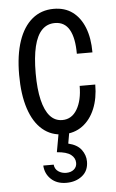

<svg xmlns="http://www.w3.org/2000/svg" viewBox="-53 -557 490 809"><g transform="rotate(-5 192.0 -152.5)"><path d="M200 10Q149 10 112 -21.5Q75 -53 55.5 -112.5Q36 -172 36 -255Q36 -339 56 -398Q76 -457 114 -488.5Q152 -520 205 -520Q252 -520 284.5 -496Q317 -472 334.5 -428Q352 -384 352 -323H286Q286 -390 266 -425Q246 -460 205 -460Q172 -460 150 -437.5Q128 -415 117 -369.5Q106 -324 106 -256Q106 -189 117 -143Q128 -97 149 -73.5Q170 -50 201 -50Q241 -50 263.5 -88Q286 -126 286 -187H352Q352 -129 333.5 -84.5Q315 -40 281 -15Q247 10 200 10ZM195 215Q155 215 130.5 192Q106 169 104 134H148Q150 153 164.5 163Q179 173 198 173Q218 173 230.5 162.5Q243 152 243 135Q243 114 225 100Q207 86 166 83L183 -12H228L217 51Q255 60 272 83Q289 106 289 133Q289 172 262 193.5Q235 215 195 215Z"/></g></svg>

Font: Instrument Sans Condensed
Style: Regular
Weight: 400
Width: 3
Designer: Rodrigo Fuenzalida
Foundry: fragTYPE
Version: Version 1.000;gftools[0.9.28]